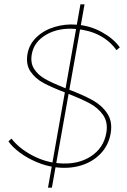

<svg xmlns="http://www.w3.org/2000/svg" viewBox="-20 -795 586 888"><path d="M19 -141 33 -154Q68 -109 128 -77Q188 -45 251 -40Q338 -32 399 -71Q460 -110 472 -182Q480 -230 456.5 -263.5Q433 -297 393 -318Q353 -339 287 -365Q221 -390 182.5 -410.5Q144 -431 121.5 -463.5Q99 -496 107 -545Q115 -591 149.5 -623.5Q184 -656 233 -670.5Q282 -685 332 -681Q396 -677 451 -646.5Q506 -616 534 -576L519 -563Q487 -607 439.5 -631.5Q392 -656 331 -661Q252 -668 194.5 -635Q137 -602 127 -544Q120 -504 138 -476Q156 -448 189 -429.5Q222 -411 275 -390L298 -381Q366 -355 408.5 -331.5Q451 -308 476 -270.5Q501 -233 492 -179Q482 -122 444.5 -83.5Q407 -45 352 -29Q297 -13 233 -22Q190 -28 148 -46Q106 -64 72 -89Q38 -114 19 -141ZM202 73 352 -775H371L220 73Z"/></svg>

Font: Fixel Italic Variable 20240409 Display Thin
Style: Italic
Weight: 100
Italic angle: -10°
Designer: AlfaBravo + MacPaw
Foundry: Kyrylo Tkachov, Marchela Mozhyna, Serhii Makarenko, Maria Weinstein, Zakhar Kryvoshyya
Version: Version 1.211;Glyphs 3.2 (3225)